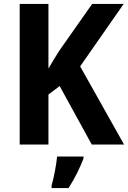

<svg xmlns="http://www.w3.org/2000/svg" viewBox="-20 -734 650 975"><path d="M610 0 387 -397 608 -714H448L280 -475C260 -442 241 -413 226 -386V-714H80V0H226V-254L283 -297L446 0ZM404 71V61H270C266 103 253 171 242 208V221H328C360 172 386 118 404 71Z"/></svg>

Font: Noto Sans Myanmar SemiCondensed
Style: Bold
Weight: 700
Width: 4
Designer: Monotype Design Team
Foundry: Monotype Imaging Inc.
Version: Version 2.107